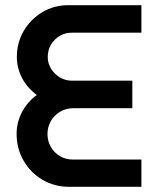

<svg xmlns="http://www.w3.org/2000/svg" viewBox="-20 -720 607 740"><path d="M247 0Q189 0 143 -27.5Q97 -55 70.5 -101.5Q44 -148 44 -204Q44 -248 64.5 -287.5Q85 -327 122 -354Q85 -381 65 -419.5Q45 -458 45 -500Q45 -556 71.5 -601Q98 -646 143 -673Q188 -700 243 -700H525V-594H256Q231 -594 210 -581.5Q189 -569 176.5 -548Q164 -527 164 -500Q164 -476 177 -455Q190 -434 211 -421.5Q232 -409 258 -409H490V-303H264Q234 -303 211 -289Q188 -275 175.5 -252.5Q163 -230 163 -203Q163 -177 175.5 -154.5Q188 -132 210.5 -118.5Q233 -105 262 -105H525V0Z"/></svg>

Font: MuseoModerno SemiBold Medium
Style: Regular
Weight: 500
Version: Version 1.001